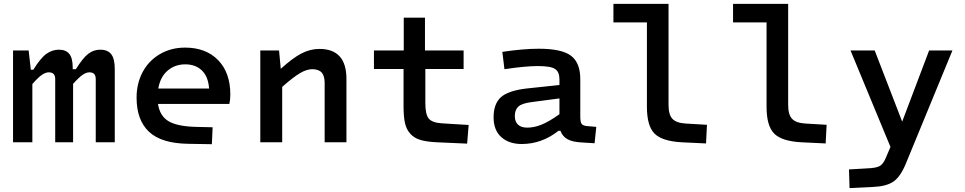

<svg xmlns="http://www.w3.org/2000/svg" viewBox="-20 -730 4950 985"><path d="M127 -471.2 138.2 -372.1H150.9Q187.5 -431.6 217.5 -453.4Q247.6 -475.1 282.2 -475.1Q317.9 -475.1 335.4 -453.6Q353 -432.1 353 -383.8V-375H369.1Q405.8 -433.6 433.1 -454.3Q460.4 -475.1 494.1 -475.1Q532.7 -475.1 550.8 -451.7Q568.8 -428.2 568.8 -376V0H471.2V-323.2Q471.2 -342.3 463.1 -350.6Q455.1 -358.9 438 -358.9Q422.9 -358.9 404.3 -346.4Q385.7 -334 355 -299.8V0H263.2V-325.2Q263.2 -358.9 230 -358.9Q214.4 -358.9 195.6 -346.4Q176.8 -334 146 -298.8V0H46.9V-471.2Z M982.9 -79.1 1070.8 -77.1 1066.9 9.8 946.8 7.8Q808.1 5.9 744.4 -54Q680.7 -113.8 680.7 -229Q680.7 -301.3 711.4 -359.6Q742.2 -418 799.6 -451.9Q856.9 -485.8 929.7 -485.8Q1036.1 -485.8 1098.9 -421.6Q1161.6 -357.4 1161.6 -245.1Q1161.6 -217.3 1156.7 -196.8H790.5Q799.8 -135.7 843.5 -108.9Q887.2 -82 982.9 -79.1ZM930.7 -399.9Q877 -399.9 839.6 -367.4Q802.2 -335 792 -275.9H1052.7Q1048.3 -336.9 1015.9 -368.4Q983.4 -399.9 930.7 -399.9Z M1411.6 -471.2 1420.4 -377Q1482.4 -433.1 1527.1 -456.1Q1571.8 -479 1618.7 -479Q1757.3 -479 1757.3 -325.2V0H1645.5V-305.2Q1645.5 -340.8 1630.1 -357.9Q1614.7 -375 1581.5 -375Q1553.2 -375 1518.6 -354.5Q1483.9 -334 1427.7 -284.2V0H1315.4V-471.2Z M2050.3 -186V-376H1898.4V-471.2H2051.3V-639.2H2160.2V-471.2H2358.4V-376H2162.1V-200.2Q2162.1 -142.6 2179.9 -121.3Q2197.8 -100.1 2248.5 -97.2L2384.3 -88.9L2376.5 6.8L2222.2 0Q2169.4 -2.4 2137.2 -12Q2105 -21.5 2085 -43.7Q2064.9 -65.9 2057.6 -98.9Q2050.3 -131.8 2050.3 -186Z M2957 -130.9Q2957 -103.5 2964.4 -94Q2971.7 -84.5 2994.1 -83L3039.1 -79.1L3030.3 4.9L2967.3 1Q2918.5 -1 2892.1 -15.4Q2865.7 -29.8 2855 -59.1H2845.2Q2759.8 8.8 2656.2 8.8Q2590.8 8.8 2551.5 -26.9Q2512.2 -62.5 2512.2 -127.9Q2512.2 -196.8 2549.1 -230.7Q2585.9 -264.6 2680.2 -275.9L2850.1 -293.9V-323.2Q2850.1 -361.3 2827.6 -376.2Q2805.2 -391.1 2739.3 -391.1Q2675.8 -391.1 2567.9 -375L2557.1 -463.9Q2664.1 -480 2744.1 -480Q2862.3 -480 2909.7 -443.8Q2957 -407.7 2957 -324.2ZM2685.1 -75.2Q2719.7 -75.2 2757.8 -90.3Q2795.9 -105.5 2850.1 -144V-225.1L2706.1 -206.1Q2656.7 -199.7 2638.9 -182.9Q2621.1 -166 2621.1 -134.8Q2621.1 -106.4 2637.2 -90.8Q2653.3 -75.2 2685.1 -75.2Z M3298.8 -182.1V-615.2H3127V-710H3409.7V-191.9Q3409.7 -141.6 3429.7 -120.4Q3449.7 -99.1 3498 -96.2L3606.9 -89.8L3602.1 5.9L3478 0Q3377 -5.4 3337.9 -44.7Q3298.8 -84 3298.8 -182.1Z M3912.6 -182.1V-615.2H3740.7V-710H4023.4V-191.9Q4023.4 -141.6 4043.5 -120.4Q4063.5 -99.1 4111.8 -96.2L4220.7 -89.8L4215.8 5.9L4091.8 0Q3990.7 -5.4 3951.7 -44.7Q3912.6 -84 3912.6 -182.1Z M4627.4 108.9Q4599.6 176.8 4563.7 201.4Q4527.8 226.1 4460.4 229L4338.4 234.9L4335.4 139.2L4428.2 133.8Q4473.6 132.3 4492.4 122.1Q4511.2 111.8 4523.4 82L4548.3 23.9L4343.3 -471.2H4467.3L4608.4 -106L4746.6 -471.2H4866.2Z"/></svg>

Font: IntelOne Mono Medium
Style: Regular
Weight: 500
Designer: Fred Shallcrass
Foundry: Frere-Jones Type LLC
Version: Version 1.200;hotconv 1.1.0;makeotfexe 2.6.0;FJTRelease1.2